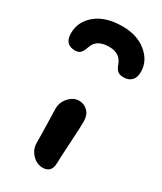

<svg xmlns="http://www.w3.org/2000/svg" viewBox="-238 -807 780 925"><g transform="rotate(30 151.5 -344.5)"><path d="M159.2 -735.8Q240.7 -735.8 292.5 -692.9Q344.2 -649.9 344.2 -589.8Q344.2 -557.1 327.9 -541Q311.5 -524.9 283.2 -524.9Q262.7 -524.9 251 -534.4Q239.3 -543.9 231 -567.9Q212.4 -618.2 151.9 -618.2Q83 -618.2 65.9 -567.9Q57.1 -541.5 46.9 -530.8Q36.6 -520 17.1 -520Q-41 -520 -41 -583Q-41 -648.4 12.5 -692.1Q65.9 -735.8 159.2 -735.8ZM165 46.9Q130.4 46.9 105.2 19.8Q80.1 -7.3 80.1 -43Q80.1 -102.1 78.1 -157Q76.2 -211.9 76.2 -231Q76.2 -266.6 100.8 -293.7Q125.5 -320.8 155.8 -320.8Q185.1 -320.8 204.8 -301Q224.6 -281.2 225.1 -246.1Q225.6 -223.1 219.7 -126Q213.9 -28.8 213.9 -6.8Q213.9 19 201.4 33Q189 46.9 165 46.9Z"/></g></svg>

Font: Shantell Sans Irregular Bouncy
Style: Regular
Weight: 600
Designer: Stephen Nixon, Anya Danilova, Shantell Martin
Foundry: Arrow Type
Version: Version 1.006;[9816181b4]